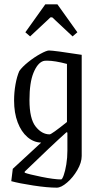

<svg xmlns="http://www.w3.org/2000/svg" viewBox="-20 -687 453 886"><path d="M32 149 39 92 170 -29Q135 -30 106.5 -54.5Q78 -79 61.5 -122.5Q45 -166 45 -223Q45 -261 51.5 -297.5Q58 -334 69 -359Q82 -378 110 -400.5Q138 -423 166.5 -438.5Q195 -454 206 -454Q229 -454 357 -434V33Q357 63 337 97.5Q317 132 289.5 155.5Q262 179 242 179Q199 179 133.5 169Q68 159 32 149ZM289 -124V-392Q233 -407 197 -407Q183 -407 179 -405Q153 -396 134.5 -351Q116 -306 116 -225Q116 -139 144.5 -103Q173 -67 209 -67Q218 -67 289 -124ZM291 8V-75L287 -77Q221 -18 94 105V110Q112 117 171 129Q230 141 262 141Q267 141 274 121.5Q281 102 286 71.5Q291 41 291 8ZM97 -538 189 -667H245L337 -538L315 -519L221 -607H213L119 -519Z"/></svg>

Font: Grenze Light
Style: Regular
Weight: 300
Designer: Renata Polastri
Foundry: Omnibus-Type
Version: Version 1.002; ttfautohint (v1.8)